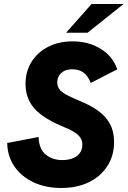

<svg xmlns="http://www.w3.org/2000/svg" viewBox="-20 -921 635 956"><path d="M285 15Q207 15 146.5 -13.5Q86 -42 51.5 -92.5Q17 -143 16 -209L172 -239Q174 -179 207.5 -151.5Q241 -124 290 -124Q320 -124 342.5 -133Q365 -142 377.5 -159Q390 -176 390 -200Q390 -220 380.5 -235Q371 -250 348.5 -264Q326 -278 288 -293Q226 -319 185.5 -349.5Q145 -380 126 -418Q107 -456 107 -503Q107 -565 137 -613Q167 -661 220 -688Q273 -715 341 -715Q422 -715 482 -677.5Q542 -640 564 -576L432 -508Q418 -543 396 -559.5Q374 -576 341 -576Q314 -576 297.5 -566.5Q281 -557 273 -542.5Q265 -528 265 -511Q265 -494 274 -479.5Q283 -465 306.5 -451.5Q330 -438 371 -421Q429 -398 468 -370Q507 -342 527.5 -304Q548 -266 548 -214Q548 -146 514.5 -94Q481 -42 422 -13.5Q363 15 285 15ZM309 -758 436 -901H595L416 -758Z"/></svg>

Font: Hanken Grotesk Black
Style: Italic
Weight: 900
Italic angle: -8°
Designer: Alfredo Marco Pradil
Foundry: Hanken Design Co.
Version: Version 3.013